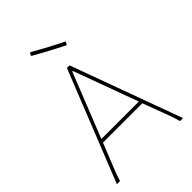

<svg xmlns="http://www.w3.org/2000/svg" viewBox="-243 -939 1041 1041"><g transform="rotate(-45 277.0 -419.0)"><path d="M357.9 -726.1Q312.5 -749 271 -771Q228.5 -793.5 184.1 -818.8L182.1 -824.2L189 -835.9L193.8 -837.9Q225.1 -819.3 286.6 -786.6Q329.1 -763.7 370.1 -744.1L362.8 -729ZM502.9 0 490.2 -43 426.8 -212.9H125L57.1 -43L43 0H19L272.9 -637.2H293L525.9 0ZM284.2 -603H279.8L132.8 -232.9H419.9Z"/></g></svg>

Font: Datalegreya
Style: Dot
Weight: 700
Designer: Figs Lab
Foundry: Figs Lab
Version: Version 1.002;PS 001.002;hotconv 1.0.70;makeotf.lib2.5.58329